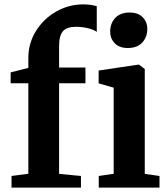

<svg xmlns="http://www.w3.org/2000/svg" viewBox="-20 -854 766 874"><path d="M109 -63V-475H28.5V-524.5L109 -545V-590Q109 -657 143.8 -713Q178.5 -769 236 -801.5Q293.5 -834 358 -834Q395 -834 420.5 -825.5V-709Q407 -719 380.8 -725.5Q354.5 -732 326 -732Q284.5 -732 266.8 -712.2Q249 -692.5 249 -644V-546.5H369V-475H249V-62.5L348.5 -53V0H32.5V-53ZM429.5 -53 497.5 -63V-455L429 -474.5V-533L607.5 -559.5H613L639 -540V-62.5L706 -53V0H429.5ZM561 -635.5Q523.5 -635.5 502.5 -657Q481.5 -678.5 481.5 -710Q481.5 -747.5 504.5 -772.2Q527.5 -797 570 -797H571Q608.5 -797 629.5 -775.5Q650.5 -754 650.5 -722.5Q650.5 -685 627.5 -660.2Q604.5 -635.5 562 -635.5Z"/></svg>

Font: Merriweather Text
Style: Bold
Weight: 700
Designer: Eben Sorkin
Foundry: Eben Sorkin
Version: Version 2.100